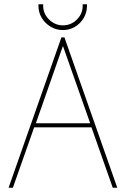

<svg xmlns="http://www.w3.org/2000/svg" viewBox="-20 -874 584 894"><path d="M385 -854H365V-847Q365 -810 338 -783Q311 -756 273 -756Q236 -756 208.5 -783Q181 -810 181 -847V-854H159V-847Q159 -816 174.5 -790.5Q190 -765 216 -749.5Q242 -734 273 -734Q304 -734 329.5 -749.5Q355 -765 370 -790.5Q385 -816 385 -847ZM526 0 280 -700H266L20 0H40L139 -281H406L505 0ZM147 -300 273 -660 400 -300Z"/></svg>

Font: Advent Pro Thin
Style: Regular
Weight: 250
Version: Version 3.000